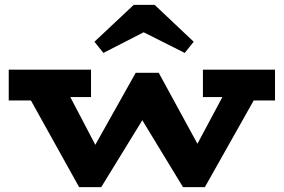

<svg xmlns="http://www.w3.org/2000/svg" viewBox="-20 -758 1169 791"><path d="M16 -344V-471H355V-358H153L154 -344ZM306 13 83 -388H254L420 -71L383 13ZM370 13 318 -64 539 -458H584L607 -329L397 13ZM734 13 526 -329 567 -458H634L845 -71L810 13ZM796 13 739 -64 917 -397H1055L824 13ZM816 -358V-471H1113V-344H976L977 -358ZM406 -540 369 -586 531 -738H617L778 -586L741 -540L572 -625Z"/></svg>

Font: BioRhyme SemiExpanded ExtraBold
Style: Regular
Weight: 800
Width: 6
Designer: Aoife Mooney
Foundry: Aoife Mooney Type
Version: Version 1.600;gftools[0.9.33]